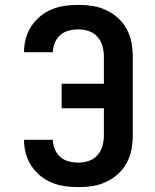

<svg xmlns="http://www.w3.org/2000/svg" viewBox="-20 -763 640 791"><path d="M303 8Q275 8 247 4Q219 0 193.5 -10.5Q168 -21 146 -39Q124 -57 109 -80Q94 -103 86.5 -130.5Q79 -158 79 -185Q79 -186 79 -186Q79 -186 79 -187H198Q198 -186 198 -186Q198 -186 198 -186Q198 -166 206 -147.5Q214 -129 229 -116Q244 -103 263.5 -98Q283 -93 303 -93Q324 -93 345.5 -100Q367 -107 381.5 -123.5Q396 -140 402 -161.5Q408 -183 408 -205V-317H234V-418H408V-530Q408 -552 402 -573.5Q396 -595 381.5 -611.5Q367 -628 345.5 -635Q324 -642 303 -642Q283 -642 263.5 -637Q244 -632 229 -619Q214 -606 206 -587.5Q198 -569 198 -549Q198 -549 198 -549Q198 -549 198 -548H79Q79 -549 79 -549Q79 -549 79 -550Q79 -577 86.5 -604.5Q94 -632 109 -655Q124 -678 146 -696Q168 -714 193.5 -724.5Q219 -735 247 -739Q275 -743 303 -743Q332 -743 361 -738.5Q390 -734 417 -721.5Q444 -709 466 -689Q488 -669 502 -643Q516 -617 521.5 -588Q527 -559 527 -530V-205Q527 -176 521.5 -147Q516 -118 502 -92Q488 -66 466 -46Q444 -26 417 -13.5Q390 -1 361 3.5Q332 8 303 8Z"/></svg>

Font: Iosevka Custom Extended
Style: Bold
Weight: 700
Width: 7
Monospace: yes
Designer: Belleve Invis
Foundry: Belleve Invis
Version: Version 11.2.4; ttfautohint (v1.8.4)